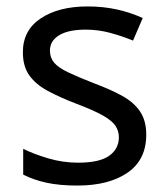

<svg xmlns="http://www.w3.org/2000/svg" viewBox="-20 -566 519 596"><path d="M434 -148Q434 -70 376 -30Q318 10 220 10Q164 10 123.5 1Q83 -8 52 -24V-104Q84 -88 129.5 -74.5Q175 -61 222 -61Q289 -61 319 -82.5Q349 -104 349 -140Q349 -160 338 -176Q327 -192 298.5 -208Q270 -224 217 -244Q165 -264 128 -284Q91 -304 71 -332Q51 -360 51 -404Q51 -472 106.5 -509Q162 -546 252 -546Q301 -546 343.5 -536.5Q386 -527 423 -510L393 -440Q359 -454 322 -464Q285 -474 246 -474Q192 -474 163.5 -456.5Q135 -439 135 -409Q135 -387 148 -371.5Q161 -356 191.5 -341.5Q222 -327 273 -307Q324 -288 360 -268Q396 -248 415 -219.5Q434 -191 434 -148Z"/></svg>

Font: Noto Sans Warang Citi
Style: Regular
Weight: 400
Designer: Mangu Purty
Foundry: Mangu Purty
Version: Version 3.002; ttfautohint (v1.8.4.7-5d5b)